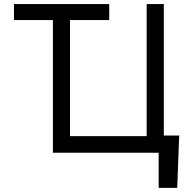

<svg xmlns="http://www.w3.org/2000/svg" viewBox="-20 -747 942 939"><path d="M514.2 -727.1V-648.9H48.3V-727.1ZM856.4 -84 846.7 171.9H755.9V0H704.6V-84ZM238.8 0V-727.1H322.3V-81.1H697.3V-727.1H781.2V0Z"/></svg>

Font: Sahel VF Regular
Style: Regular
Weight: 400
Foundry: Saber Rastikerdar (saber.rastikerdar@gmail.com)
Version: Version 3.4.0